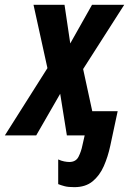

<svg xmlns="http://www.w3.org/2000/svg" viewBox="-69 -565 556 801"><path d="M241.2 215.8Q215.8 215.8 200.9 211.9Q186 208 173.8 203.1V100.1Q186.5 106 198.7 108.4Q210.9 110.8 220.2 110.8Q247.6 110.8 258.8 88.6Q270 66.4 274.9 41L284.2 0H210L182.1 -173.8L82 0H-48.8L128.9 -280.8L70.8 -544.9H200.2L224.1 -383.8L314.9 -544.9H449.2L277.8 -276.9L315.9 -101.1H421.9L391.1 43Q381.3 88.9 364 128.2Q346.7 167.5 317.1 191.7Q287.6 215.8 241.2 215.8Z"/></svg>

Font: Open Sans Condensed
Style: Bold Italic
Weight: 700
Width: 3
Italic angle: -12°
Designer: Monotype Design Team
Foundry: Monotype Imaging Inc.
Version: Version 3.003; ttfautohint (v1.8.4)